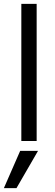

<svg xmlns="http://www.w3.org/2000/svg" viewBox="-33 -727 286 990"><path d="M77 0V-707H156V0ZM-13 243 71 51H163L52 243Z"/></svg>

Font: Hind Regular
Style: Regular
Weight: 400
Designer: Manushi Parikh, Satya Rajpurohit
Foundry: Indian Type Foundry
Version: Version 1.201;PS 1.0;hotconv 1.0.78;makeotf.lib2.5.61930; tt